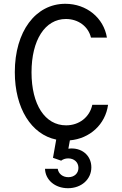

<svg xmlns="http://www.w3.org/2000/svg" viewBox="-20 -730 640 1011"><path d="M284 159H217C219 218 270 261 338 261C409 261 461 214 461 151C461 87 408 44 340 53L348 9C453 0 535 -75 549 -178H466C452 -113 397 -70 328 -70C217 -70 146 -179 146 -349C146 -519 217 -630 327 -630C392 -630 445 -591 459 -532H543C526 -636 436 -710 324 -710C167 -710 58 -564 58 -350C58 -160 145 -22 276 5L259 101L302 116C311 109 324 104 339 104C370 104 393 124 393 154C393 183 371 203 340 203C310 203 288 185 284 159Z"/></svg>

Font: CommitMonoNiceRocks
Style: Regular
Weight: 400
Monospace: yes
Designer: Eigil Nikolajsen
Foundry: Eigil Nikolajsen
Version: Version 1.143